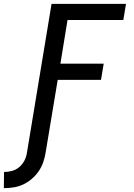

<svg xmlns="http://www.w3.org/2000/svg" viewBox="-75 -755 695 998"><path d="M-55 223 -54 139Q-34 139 -13 133.5Q8 128 25 113.5Q42 99 52 79.5Q62 60 65 39L193 -735H580L566 -651H276L239 -424H464L450 -340H225L162 39Q158 64 149.5 88.5Q141 113 126 135Q111 157 90 175Q69 193 45 204Q21 215 -4.5 219Q-30 223 -55 223Z"/></svg>

Font: Iosevka Aile Medium Oblique
Style: Regular
Weight: 500
Italic angle: -9°
Designer: Belleve Invis
Foundry: Belleve Invis
Version: Version 31.1.0; ttfautohint (v1.8.4)